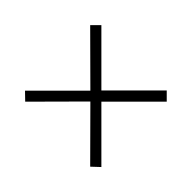

<svg xmlns="http://www.w3.org/2000/svg" viewBox="-96 -734 752 752"><g transform="rotate(-45 279.5 -358.0)"><path d="M98 -146 68 -178 249 -358 68 -538 98 -569 279 -388 460 -570 491 -539 310 -358 491 -177 460 -146 279 -327Z"/></g></svg>

Font: Noto Serif Kannada Light
Style: Regular
Weight: 300
Version: Version 2.003